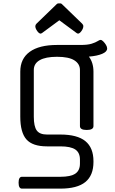

<svg xmlns="http://www.w3.org/2000/svg" viewBox="-20 -866 683 1136"><path d="M533 -442V-120Q533 -97 493 -97Q453 -97 453 -120V-452Q453 -488 420 -509Q387 -530 317 -530Q250 -530 215 -510Q180 -490 180 -452V-176Q180 -118 197.5 -94Q215 -70 258 -70H337Q437 -70 485 -31Q533 8 533 88V92Q533 172 485 211Q437 250 337 250H110Q90 250 90 215Q90 180 110 180H337Q398 180 425.5 161.5Q453 143 453 102V78Q453 37 425.5 18.5Q398 0 337 0H258Q173 0 136.5 -41Q100 -82 100 -176V-442Q100 -519 156 -559.5Q212 -600 317 -600H457Q499 -600 522.5 -607.5Q546 -615 557.5 -622.5Q569 -630 575 -630Q582 -630 591 -621Q600 -612 607 -600.5Q614 -589 614 -579Q614 -560 584.5 -547.5Q555 -535 506 -531Q533 -495 533 -442ZM326 -846H337Q342 -846 346 -842L466 -726Q473 -719 473 -711Q473 -698 462 -682.5Q451 -667 441 -667Q439 -667 434 -670L331 -746L228 -670Q222 -667 221 -667Q211 -667 200 -682.5Q189 -698 189 -711Q189 -719 196 -726L316 -842Q320 -846 326 -846Z"/></svg>

Font: Offside
Style: Regular
Weight: 400
Designer: Eduardo Rodriguez Tunni
Foundry: Eduardo Rodriguez Tunni
Version: Version 1.002; ttfautohint (v1.8.4.7-5d5b);gftools[0.9.23]